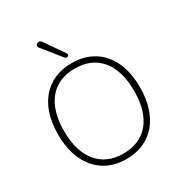

<svg xmlns="http://www.w3.org/2000/svg" viewBox="-214 -1092 1180 1252"><g transform="rotate(-30 375.5 -466.5)"><path d="M375 8Q280 8 211 -36Q142 -80 104.5 -161Q67 -242 67 -353Q67 -437 88 -503.5Q109 -570 149 -616.5Q189 -663 246 -688Q303 -713 375 -713Q471 -713 540.5 -669.5Q610 -626 647 -545.5Q684 -465 684 -354Q684 -270 662.5 -203Q641 -136 601 -89Q561 -42 504 -17Q447 8 375 8ZM375 -33Q459 -33 518 -70.5Q577 -108 608 -179.5Q639 -251 639 -353Q639 -505 570.5 -588.5Q502 -672 375 -672Q292 -672 233 -634.5Q174 -597 143 -525.5Q112 -454 112 -353Q112 -202 181 -117.5Q250 -33 375 -33ZM354 -768 243 -906Q237 -914 237 -921Q237 -928 241.5 -933Q246 -938 253 -940Q260 -942 267.5 -939.5Q275 -937 281 -928L380 -785Q385 -778 383.5 -772Q382 -766 377 -763Q372 -760 365.5 -761Q359 -762 354 -768Z"/></g></svg>

Font: Nunito ExtraLight
Style: Regular
Weight: 200
Designer: Vernon Adams
Foundry: Vernon Adams
Version: Version 3.602